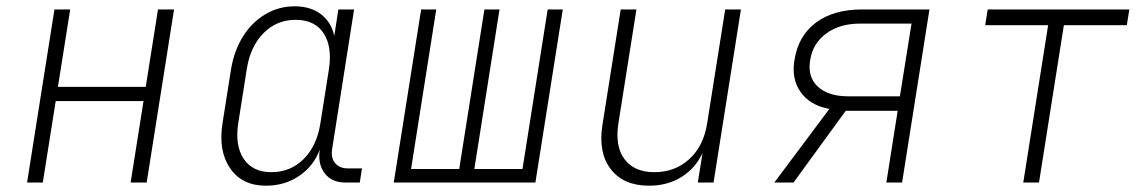

<svg xmlns="http://www.w3.org/2000/svg" viewBox="-20 -580 3640 610"><path d="M66 0 153 -550H203L164 -304H443L482 -550H533L446 0H395L436 -259H157L116 0Z M825 10Q749 10 711 -45.5Q673 -101 687 -189L714 -360Q724 -420 752.5 -465Q781 -510 823.5 -535Q866 -560 916 -560Q967 -560 1000 -534.5Q1033 -509 1042 -466L1055 -550H1105L1035 -105Q1031 -78 1045 -61.5Q1059 -45 1085 -45H1130L1123 0H1078Q1034 0 1011.5 -29.5Q989 -59 996 -105Q977 -53 931 -21.5Q885 10 825 10ZM842 -33Q903 -33 945 -75Q987 -117 998 -189L1025 -360Q1036 -432 1008 -474.5Q980 -517 919 -517Q859 -517 817 -474.5Q775 -432 764 -360L737 -189Q726 -117 754.5 -75Q783 -33 842 -33Z M1231 0 1318 -550H1366L1286 -43H1439L1519 -550H1567L1487 -43H1640L1720 -550H1768L1681 0Z M2042 10Q1961 10 1920.5 -42.5Q1880 -95 1894 -183L1952 -550H2002L1945 -190Q1933 -116 1964 -74.5Q1995 -33 2059 -33Q2125 -33 2170.5 -75Q2216 -117 2227 -190L2284 -550H2334L2247 0H2197L2212 -94Q2190 -46 2145.5 -18Q2101 10 2042 10Z M2440 0 2615 -234Q2554 -245 2524 -287Q2494 -329 2504 -389Q2516 -466 2572 -508Q2628 -550 2719 -550H2933L2846 0H2796L2832 -228H2667L2501 0ZM2675 -274H2839L2876 -505H2712Q2648 -505 2605 -473.5Q2562 -442 2554 -389Q2545 -336 2578 -305Q2611 -274 2675 -274Z M3231 0 3310 -500H3110L3118 -550H3568L3560 -500H3360L3281 0Z"/></svg>

Font: JetBrains Mono NL Thin
Style: Italic
Weight: 100
Italic angle: -9°
Monospace: yes
Designer: Philipp Nurullin, Konstantin Bulenkov
Foundry: JetBrains
Version: Version 2.305; ttfautohint (v1.8.4.7-5d5b)